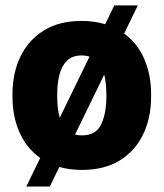

<svg xmlns="http://www.w3.org/2000/svg" viewBox="-20 -615 602 706"><path d="M25.9 -258.8V-269Q25.9 -346.2 55.2 -407Q84.5 -467.8 141.1 -502.9Q197.8 -538.1 280.3 -538.1Q327.1 -538.1 366.7 -525.9L400.4 -595.2H486.8L436.5 -491.7Q485.4 -456.1 510.5 -398.2Q535.6 -340.3 535.6 -269V-258.8Q535.6 -181.6 506.3 -120.8Q477.1 -60.1 420.4 -25.1Q363.8 9.8 281.2 9.8Q236.3 9.8 198.2 -1L163.1 70.8H76.7L127.9 -34.2Q77.6 -69.8 51.8 -128.2Q25.9 -186.5 25.9 -258.8ZM190.4 -269V-258.8Q190.4 -237.3 192.6 -218Q194.8 -198.7 199.7 -182.1L309.1 -406.7Q295.9 -411.1 280.3 -411.1Q245.6 -411.1 226.1 -391.6Q206.5 -372.1 198.5 -339.8Q190.4 -307.6 190.4 -269ZM371.1 -269Q371.1 -288.6 369.1 -306.6Q367.2 -324.7 363.3 -340.8L255.9 -120.1Q267.6 -117.2 281.2 -117.2Q333.5 -117.2 352.3 -158.2Q371.1 -199.2 371.1 -258.8Z"/></svg>

Font: Vazirmatn RD UI FD Black
Style: Regular
Weight: 900
Designer: Saber Rastikerdar
Foundry: Saber Rastikerdar
Version: Version 33.003